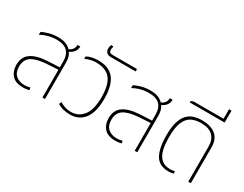

<svg xmlns="http://www.w3.org/2000/svg" viewBox="-79 -1196 2127 1676"><g transform="rotate(30 984.5 -358.5)"><path d="M197 9Q122 9 86.5 -31.5Q51 -72 51 -133Q51 -213 106 -252.5Q161 -292 270 -298L391 -304V-366Q391 -430 356.5 -465Q322 -500 248 -500Q205 -500 164.5 -489Q124 -478 90 -458V-488Q114 -500 155.5 -512.5Q197 -525 249 -525Q295 -525 326 -513Q357 -501 377 -479Q399 -488 413 -505.5Q427 -523 427 -551H455Q455 -519 437.5 -496.5Q420 -474 391 -461Q417 -426 417 -369V0H391V-280L278 -273Q179 -267 129 -235.5Q79 -204 79 -133Q79 -74 112.5 -44.5Q146 -15 201 -15Q231 -15 256 -23L261 0Q252 4 235 6.5Q218 9 197 9Z M673 9Q638 9 606 1.5Q574 -6 544 -25L556 -49Q578 -34 606.5 -24.5Q635 -15 667 -15Q743 -15 790 -74Q837 -133 837 -260Q837 -385 791 -442.5Q745 -500 645 -500Q618 -500 589 -493Q560 -486 538 -474V-499Q563 -513 593 -519Q623 -525 652 -525Q764 -525 814.5 -458.5Q865 -392 865 -260Q865 -124 813.5 -57.5Q762 9 673 9Z M734 -604Q702 -604 688 -619.5Q674 -635 674 -657Q674 -680 683 -698L706 -694Q704 -688 701.5 -678.5Q699 -669 699 -661Q699 -645 707.5 -636.5Q716 -628 736 -628H982V-604Z M1127 9Q1052 9 1016.5 -31.5Q981 -72 981 -133Q981 -213 1036 -252.5Q1091 -292 1200 -298L1321 -304V-366Q1321 -430 1286.5 -465Q1252 -500 1178 -500Q1135 -500 1094.5 -489Q1054 -478 1020 -458V-488Q1044 -500 1085.5 -512.5Q1127 -525 1179 -525Q1225 -525 1256 -513Q1287 -501 1307 -479Q1329 -488 1343 -505.5Q1357 -523 1357 -551H1385Q1385 -519 1367.5 -496.5Q1350 -474 1321 -461Q1347 -426 1347 -369V0H1321V-280L1208 -273Q1109 -267 1059 -235.5Q1009 -204 1009 -133Q1009 -74 1042.5 -44.5Q1076 -15 1131 -15Q1161 -15 1186 -23L1191 0Q1182 4 1165 6.5Q1148 9 1127 9Z M1666 9Q1570 9 1531.5 -59.5Q1493 -128 1493 -255Q1493 -338 1509 -391Q1525 -444 1553 -473Q1581 -502 1618.5 -513.5Q1656 -525 1700 -525Q1788 -525 1837.5 -484Q1887 -443 1887 -360V0H1861V-357Q1861 -423 1822.5 -461.5Q1784 -500 1702 -500Q1647 -500 1606.5 -479Q1566 -458 1543.5 -405Q1521 -352 1521 -254Q1521 -185 1533 -131Q1545 -77 1578 -46Q1611 -15 1672 -15Q1696 -15 1712 -22L1718 1Q1707 5 1694 7Q1681 9 1666 9Z M1526 -606V-620L1553 -630H1853V-726H1878V-606Z"/></g></svg>

Font: Noto Sans Thai UI SemCond Thin
Style: Regular
Weight: 100
Width: 4
Designer: Monotype Design Team
Foundry: Monotype Imaging Inc.
Version: Version 2.000